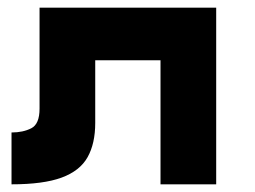

<svg xmlns="http://www.w3.org/2000/svg" viewBox="-20 -480 663 500"><path d="M543 -460V0H398V-323H228V-160Q228 -106 208 -70.5Q188 -35 140.5 -17.5Q93 0 10 0V-135Q40 -135 61.5 -146Q83 -157 83 -197V-460Z"/></svg>

Font: Jost*
Style: Bold
Weight: 700
Version: Version 3.7